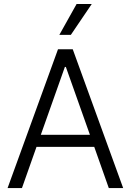

<svg xmlns="http://www.w3.org/2000/svg" viewBox="-20 -958 666 978"><path d="M18.6 0 275.4 -707H350.6L607.4 0H534.2L460 -210H166L91.8 0ZM438 -271.5 315.4 -617.2H310.5L188 -271.5ZM370.1 -937.5H447.3L340.8 -780.3H282.2Z"/></svg>

Font: Pretendard Light
Style: Regular
Weight: 300
Designer: Base glyphs from Inter by Rasmus Andersson; Hangeul glyphs from Noto Sans CJK(Source Han Sans) by Jang Soo-young and Kan
Foundry: Kil Hyung-jin
Version: Version 1.309